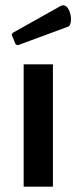

<svg xmlns="http://www.w3.org/2000/svg" viewBox="-20 -702 288 722"><path d="M179 0H69V-460H179ZM39 -535 24 -571 27 -578 207 -679Q213 -682 217 -682Q231 -682 239 -664.5Q247 -647 247 -630Q247 -619 244 -611Q241 -603 234 -601L47 -532Z"/></svg>

Font: Quattrocento Sans
Style: Bold
Weight: 700
Designer: Pablo Impallari
Foundry: Pablo Impallari, Igino Marini, Brenda Gallo
Version: Version 2.000